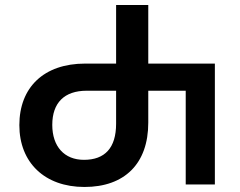

<svg xmlns="http://www.w3.org/2000/svg" viewBox="-20 -734 955 764"><path d="M316 10C475 10 570 -82 570 -246V-373H719V0H835V-481H570V-714H442V-481H319C154 -481 57 -386 57 -236C57 -87 158 10 316 10ZM314 -98C236 -98 188 -151 188 -237C188 -325 236 -373 325 -373H442V-242C442 -145 397 -98 314 -98Z"/></svg>

Font: Noto Sans Georgian SemiBold
Style: Regular
Weight: 600
Designer: Monotype Design Team, Akaki Razmadze
Foundry: Google LLC
Version: Version 2.005